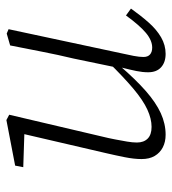

<svg xmlns="http://www.w3.org/2000/svg" viewBox="12 -550 550 615"><g transform="rotate(-90 287.5 -243.0)"><path d="M163 12Q140 12 122.5 3Q105 -6 95 -23Q85 -40 85 -65Q85 -89 91 -119Q97 -149 104 -179L170 -463L181 -440L59 -444L64 -470L210 -498L227 -489L157 -191Q152 -171 148 -150Q144 -129 141 -111.5Q138 -94 138 -80Q138 -58 150.5 -45.5Q163 -33 188 -33Q214 -33 243.5 -46.5Q273 -60 310 -91Q347 -122 397 -173L399 -135H384Q340 -84 303 -51.5Q266 -19 232 -3.5Q198 12 163 12ZM422 12Q395 12 379 -2.5Q363 -17 363 -44Q363 -62 367 -81.5Q371 -101 378 -129H375L407 -283Q419 -333 429 -384.5Q439 -436 449 -486L487 -497L501 -491L423 -126Q419 -109 415.5 -90.5Q412 -72 412 -59Q412 -45 420 -38Q428 -31 442 -31Q465 -31 489 -51Q513 -71 545 -115L567 -99Q545 -68 522.5 -42.5Q500 -17 475 -2.5Q450 12 422 12Z"/></g></svg>

Font: Source Serif 4 Light
Style: Italic
Weight: 300
Italic angle: -12°
Designer: Frank Grießhammer
Foundry: Adobe Systems Incorporated
Version: Version 4.004;hotconv 1.0.116;makeotfexe 2.5.65601